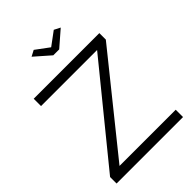

<svg xmlns="http://www.w3.org/2000/svg" viewBox="-260 -1033 1150 1150"><g transform="rotate(-45 314.5 -458.5)"><path d="M246 -917 331 -854 416 -917 455 -897 356 -811H306L208 -897ZM31 -55 514 -648H39V-710H595V-655L118 -62H594V0H31Z"/></g></svg>

Font: PTCRaleway
Style: Regular
Weight: 400
Designer: Matt McInerney, Pablo Impallari, Rodrigo Fuenzalida
Foundry: Matt McInerney, Pablo Impallari, Rodrigo Fuenzalida
Version: Version 3.000g; ttfautohint (v1.5) -l 8 -r 28 -G 28 -x 14 -D